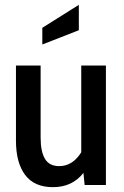

<svg xmlns="http://www.w3.org/2000/svg" viewBox="-20 -765 512 794"><path d="M418 -494V0H330L325 -50Q279 9 199 9Q122 9 84 -41.5Q46 -92 46 -183V-494H148V-196Q148 -138 166 -108Q184 -78 225 -78Q280 -78 316 -135V-494ZM155 -650 306 -745V-640L155 -581Z"/></svg>

Font: Cabin Condensed Medium
Style: Regular
Weight: 500
Width: 3
Version: Version 2.001